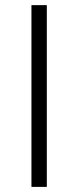

<svg xmlns="http://www.w3.org/2000/svg" viewBox="-20 -731 306 751"><path d="M163.1 0H103V-710.9H163.1Z"/></svg>

Font: Vazir Thin UI
Style: Thin-UI
Weight: 100
Designer: Saber Rastikerdar
Foundry: Saber Rastikerdar
Version: Version 30.0.0